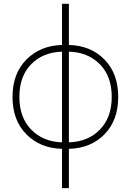

<svg xmlns="http://www.w3.org/2000/svg" viewBox="-20 -772 683 1011"><path d="M306.6 -500Q206.1 -497.1 144 -433.6Q82 -370.1 82 -261.7Q82 -153.3 144.5 -89.4Q207 -25.4 306.6 -22.5ZM342.8 -535.2Q458 -532.2 530.3 -458.5Q602.5 -384.8 602.5 -261.7Q602.5 -138.7 530.3 -64.9Q458 8.8 342.8 11.7V218.8H306.6V11.7Q191.4 8.8 118.7 -64.9Q45.9 -138.7 45.9 -261.7Q45.9 -384.8 119.1 -458.5Q192.4 -532.2 306.6 -535.2V-752H342.8ZM342.8 -500V-22.5Q443.4 -25.4 505.9 -89.4Q568.4 -153.3 568.4 -261.7Q568.4 -370.1 505.9 -433.6Q443.4 -497.1 342.8 -500Z"/></svg>

Font: Gen Shin Gothic ExtraLight
Style: Regular
Weight: 100
Designer: [Source Han Sans]
Ryoko NISHIZUKA  (kana & ideographs); Paul D. Hunt (Latin, Greek & Cyrillic); Wenlong ZHANG  (bopomofo
Version: Version 1.002.20150607